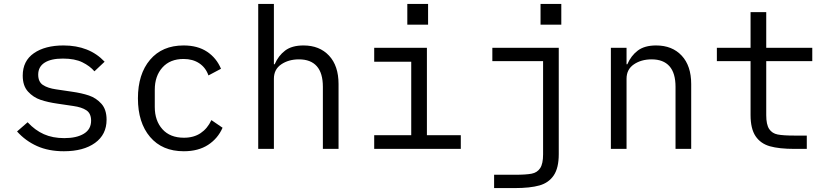

<svg xmlns="http://www.w3.org/2000/svg" viewBox="-20 -760 4240 980"><path d="M67 -89 121 -136Q159 -95 204 -75Q249 -55 308 -55Q371 -55 408 -77.5Q445 -100 445 -144Q445 -181 421 -197Q397 -213 354 -219L273 -231Q224 -238 187 -250.5Q150 -263 123 -292.5Q96 -322 96 -374Q96 -449 153 -488.5Q210 -528 304 -528Q436 -528 514 -445L462 -396Q439 -423 400.5 -442Q362 -461 301 -461Q240 -461 207.5 -440Q175 -419 175 -379Q175 -342 199.5 -326Q224 -310 266 -304L347 -292Q397 -285 434 -272.5Q471 -260 497.5 -230.5Q524 -201 524 -149Q524 -73 465 -30.5Q406 12 306 12Q228 12 169 -14.5Q110 -41 67 -89Z M684 -258Q684 -382 746 -455Q808 -528 917 -528Q989 -528 1037 -496Q1085 -464 1108 -409L1044 -375Q1030 -415 997 -437Q964 -459 917 -459Q848 -459 809 -415.5Q770 -372 770 -302V-214Q770 -144 809 -100.5Q848 -57 919 -57Q969 -57 1004 -80.5Q1039 -104 1059 -147L1116 -108Q1092 -53 1042 -20.5Q992 12 918 12Q808 12 746 -61Q684 -134 684 -258Z M1298 -740H1378V-432H1382Q1401 -476 1435.5 -502Q1470 -528 1529 -528Q1611 -528 1659.5 -476Q1708 -424 1708 -331V0H1628V-317Q1628 -387 1597 -422Q1566 -457 1506 -457Q1453 -457 1415.5 -431.5Q1378 -406 1378 -358V0H1298Z M1890 -70H2079V-445H1890V-516H2159V-70H2332V0H1890ZM2165 -740V-634H2059V-740Z M2845 -740V-634H2739V-740ZM2832 -516V27Q2832 97 2806.5 135Q2781 173 2733.5 186.5Q2686 200 2607 200H2502V132H2608Q2665 132 2693.5 126.5Q2722 121 2737 98.5Q2752 76 2752 28V-448H2493V-516Z M3098 0V-516H3178V-432H3182Q3201 -476 3235.5 -502Q3270 -528 3329 -528Q3411 -528 3459.5 -476Q3508 -424 3508 -331V0H3428V-317Q3428 -387 3397 -422Q3366 -457 3306 -457Q3253 -457 3215.5 -431.5Q3178 -406 3178 -358V0Z M3891 -172Q3891 -124 3906 -101.5Q3921 -79 3949.5 -73.5Q3978 -68 4035 -68H4098V0H4036Q3957 0 3909.5 -13.5Q3862 -27 3836.5 -65Q3811 -103 3811 -173V-448H3639V-516H3811V-698H3891V-516H4126V-448H3891Z"/></svg>

Font: iA Writer Mono V
Style: Regular
Weight: 400
Designer: Mike Abbink, Paul van der Laan, Pieter van Rosmalen
Foundry: Bold Monday
Version: Version 2.000